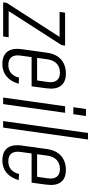

<svg xmlns="http://www.w3.org/2000/svg" viewBox="410 -1204 787 1674"><g transform="rotate(90 804.0 -366.5)"><path d="M-9 -30 307 -521 305 -492H70L77 -540H364L360 -510L44 -18L45 -48H291L285 0H-13Z M525 7Q476 7 444.5 -12Q413 -31 400.5 -68.5Q388 -106 395 -158L426 -382Q433 -435 457 -472Q481 -509 519.5 -528Q558 -547 608 -547Q681 -547 714.5 -503Q748 -459 736 -374L719 -248H454L461 -296H678L663 -262L681 -387Q689 -440 667.5 -467.5Q646 -495 600 -495Q552 -495 522 -467.5Q492 -440 484 -389L451 -150Q444 -99 465 -72Q486 -45 533 -45Q575 -45 603 -68Q631 -91 644 -139L697 -135Q676 -65 632 -29Q588 7 525 7Z M950 -540 874 0H817L893 -540ZM978 -722 962 -612H901L917 -722Z M1183 -740 1079 0H1022L1126 -740Z M1365 7Q1316 7 1284.5 -12Q1253 -31 1240.5 -68.5Q1228 -106 1235 -158L1266 -382Q1273 -435 1297 -472Q1321 -509 1359.5 -528Q1398 -547 1448 -547Q1521 -547 1554.5 -503Q1588 -459 1576 -374L1559 -248H1294L1301 -296H1518L1503 -262L1521 -387Q1529 -440 1507.5 -467.5Q1486 -495 1440 -495Q1392 -495 1362 -467.5Q1332 -440 1324 -389L1291 -150Q1284 -99 1305 -72Q1326 -45 1373 -45Q1415 -45 1443 -68Q1471 -91 1484 -139L1537 -135Q1516 -65 1472 -29Q1428 7 1365 7Z"/></g></svg>

Font: Pathway Extreme Condensed Thin
Style: Italic
Weight: 250
Width: 3
Italic angle: -8°
Version: Version 1.001;gftools[0.9.26]